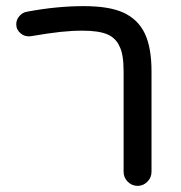

<svg xmlns="http://www.w3.org/2000/svg" viewBox="-20 -601 591 626"><path d="M383 -41V-368Q383 -424 370 -449Q358 -477 330 -489Q302 -501 249 -501Q214 -501 177 -497Q140 -493 81 -483Q62 -480 47.5 -492Q33 -504 33 -522Q33 -537 43.5 -549Q54 -561 69 -563Q165 -581 253 -581Q336 -581 382 -560Q430 -538 452 -492Q474 -446 474 -368V-41Q474 -22 460.5 -8.5Q447 5 429 5Q410 5 396.5 -8.5Q383 -22 383 -41Z"/></svg>

Font: 寒蝉全圆体
Style: Regular
Weight: 400
Designer: Warren2060
      Designed by Motoya company      

      [Varela Round]
      Joe Prince(Latin component); Avraham Cornf
Foundry: ChillType
Version: Version 3.200